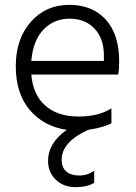

<svg xmlns="http://www.w3.org/2000/svg" viewBox="-20 -533 559 791"><path d="M368 220Q340 238 291 238Q242 238 210 207.5Q178 177 178 130Q178 56 255 2Q160 -12 102.5 -80Q45 -148 45 -260.5Q45 -373 107 -443Q169 -513 265 -513Q361 -513 416 -452Q471 -391 471 -280Q471 -246 467 -226H109Q116 -142 167 -97.5Q218 -53 303 -53Q388 -53 439 -87V-25Q403 -7 343 2Q234 52 234 125Q234 157 253 173.5Q272 190 306.5 190Q341 190 368 170ZM109 -282H408V-305Q408 -374 369.5 -415Q331 -456 266.5 -456Q202 -456 159 -411Q116 -366 109 -282Z"/></svg>

Font: Hind Mysuru Light
Style: Regular
Weight: 300
Designer: Manushi Parikh, Hitesh Malaviya
Foundry: Indian Type Foundry
Version: Version 0.703;PS 1.0;hotconv 1.0.86;makeotf.lib2.5.63406